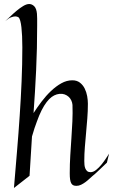

<svg xmlns="http://www.w3.org/2000/svg" viewBox="-20 -918 566 961"><path d="M165 -849.1Q166 -839.8 166 -824.7Q166 -809.6 166 -789.1Q166 -675.8 160.9 -567.6Q155.8 -459.5 147.9 -352.1Q166 -380.4 188.2 -409.7Q210.4 -439 235.4 -462.6Q260.3 -486.3 287.1 -501.2Q314 -516.1 341.8 -516.1Q364.7 -516.1 379.9 -504.4Q395 -492.7 403.8 -475.1Q412.6 -457.5 416.3 -437Q419.9 -416.5 419.9 -398.9Q419.9 -361.8 417 -325.4Q414.1 -289.1 410.9 -253.4Q407.7 -217.8 404.8 -182.4Q401.9 -147 401.9 -111.8Q401.9 -102.1 402.8 -92.3Q403.8 -82.5 407.2 -74.5Q410.6 -66.4 416.7 -61.3Q422.9 -56.2 433.1 -56.2Q446.8 -56.2 461.2 -67.6Q475.6 -79.1 488 -94.5Q500.5 -109.9 510.5 -125.2Q520.5 -140.6 525.9 -148.9L515.1 -104Q493.7 -83 479.7 -70.1Q465.8 -57.1 457.5 -49.3Q447.8 -40.5 441.9 -36.1Q436 -31.2 427.2 -22.9Q418.5 -14.6 408 -6.8Q397.5 1 386 6.6Q374.5 12.2 362.8 12.2Q353 12.2 346.7 9.3Q340.3 6.3 336.4 -1Q332.5 -8.3 330.8 -20.3Q329.1 -32.2 329.1 -50.8Q329.1 -96.7 331.8 -140.4Q334.5 -184.1 337.4 -226.6Q340.3 -269 342.3 -310.5Q344.2 -352.1 342.8 -393.1Q341.8 -404.8 336.9 -415.3Q332 -425.8 323.5 -433.6Q314.9 -441.4 303.2 -445.6Q291.5 -449.7 277.8 -448.2Q264.2 -446.8 251.2 -440.4Q238.3 -434.1 225.8 -421.4Q213.4 -408.7 200.9 -388.7Q188.5 -368.7 175.8 -338.9Q170.4 -325.7 164.6 -309.6Q159.2 -295.4 152.8 -276.6Q146.5 -257.8 140.1 -234.9L127.9 -38.1L49.8 22.9Q57.6 -71.3 65.2 -161.4Q72.8 -251.5 78.6 -338.6Q84.5 -425.8 88.1 -511Q91.8 -596.2 91.8 -681.2Q91.8 -711.4 90.6 -736.8Q89.4 -762.2 87.2 -781.5Q85 -800.8 81.5 -813.5Q78.1 -826.2 73.2 -831.1Q65.9 -835.9 56.2 -835.9Q47.9 -835.9 35.4 -831.3Q22.9 -826.7 5.9 -812Q16.1 -820.8 31.2 -835.4Q46.4 -850.1 63 -864Q79.6 -877.9 96.2 -887.9Q112.8 -897.9 126 -897.9Q140.1 -897.9 151.4 -886.7Q162.6 -875.5 165 -849.1Z"/></svg>

Font: Quintessential
Style: Regular
Weight: 400
Designer: Astigmatic (AOETI)
Foundry: Astigmatic (AOETI)
Version: Version 1.000